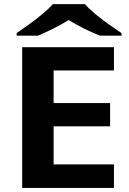

<svg xmlns="http://www.w3.org/2000/svg" viewBox="-20 -931 641 951"><path d="M544.4 -116.7V0H89.8V-697.3H544.4V-582H245.6V-420.4H525.4V-305.2H245.6V-116.7ZM242.2 -910.6H400.9Q419.4 -888.7 451.9 -861.8Q484.4 -835 519.8 -809.8Q555.2 -784.7 582 -767.1V-754.4H475.1Q397.9 -784.7 319.8 -831.5Q281.2 -808.1 243.7 -789.3Q206.1 -770.5 168 -754.4H62.5V-767.1Q89.4 -785.2 124 -810.3Q158.7 -835.4 190.7 -862.1Q222.7 -888.7 242.2 -910.6Z"/></svg>

Font: Lunasima
Style: Bold
Weight: 700
Designer: The DocRepair Project, Monotype Design Team
Foundry: Google
Version: Version 2.009